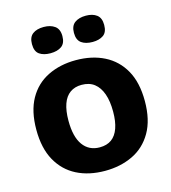

<svg xmlns="http://www.w3.org/2000/svg" viewBox="-111 -828 829 932"><g transform="rotate(-15 303.0 -362.0)"><path d="M303 14Q222 14 161 -17Q100 -48 65.5 -110Q31 -172 31 -265Q31 -358 65.5 -419.5Q100 -481 162 -511.5Q224 -542 303 -542Q384 -542 445.5 -511Q507 -480 541.5 -418.5Q576 -357 576 -264Q576 -169 540 -107Q504 -45 442 -15.5Q380 14 303 14ZM307 -103Q343 -103 366.5 -120Q390 -137 402 -171Q414 -205 414 -254Q414 -307 401 -343.5Q388 -380 363 -399.5Q338 -419 299 -419Q265 -419 241 -402Q217 -385 205 -351Q193 -317 193 -267Q193 -186 223 -144.5Q253 -103 307 -103ZM406 -606Q371 -606 350 -621Q329 -636 329 -672Q329 -707 350 -722.5Q371 -738 406 -738Q440 -738 460.5 -722.5Q481 -707 481 -672Q481 -635 460 -620.5Q439 -606 406 -606ZM194 -606Q160 -606 139 -620.5Q118 -635 118 -672Q118 -707 138.5 -722.5Q159 -738 194 -738Q228 -738 249.5 -722.5Q271 -707 271 -672Q271 -636 250 -621Q229 -606 194 -606Z"/></g></svg>

Font: Bricolage Grotesque 24pt ExtraBold
Style: Regular
Weight: 800
Designer: Mathieu Triay
Foundry: Atelier Triay
Version: Version 1.001;gftools[0.9.33.dev8+g029e19f]